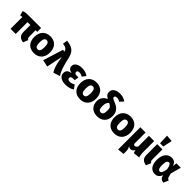

<svg xmlns="http://www.w3.org/2000/svg" viewBox="378 -2619 4617 4617"><g transform="rotate(45 2686.5 -310.5)"><path d="M597 -402V-533H154C69 -533 32 -524 -5 -507L26 -391C49 -398 63 -401 91 -402V0H266V-402H364V-167C364 -51 425 2 533 18L584 -109C553 -125 542 -144 542 -190V-402Z M899 -551C733 -551 632 -439 632 -267C632 -85 734 18 899 18C1065 18 1166 -94 1166 -266C1166 -448 1064 -551 899 -551ZM899 -422C956 -422 983 -377 983 -266C983 -158 956 -111 899 -111C842 -111 815 -155 815 -267C815 -375 842 -422 899 -422Z M1256 -760 1236 -640C1338 -625 1369 -604 1399 -533H1340L1180 -21L1356 18L1441 -395C1473 -183 1501 -87 1563 18L1736 -37C1665 -136 1634 -240 1574 -495C1529 -688 1436 -735 1256 -760Z M1978 -551C1848 -551 1759 -495 1759 -404C1759 -343 1798 -301 1884 -283C1788 -272 1739 -227 1739 -147C1739 -38 1840 18 1975 18C2068 18 2145 -5 2200 -46L2127 -145C2078 -117 2042 -106 2003 -106C1947 -106 1922 -127 1922 -162C1922 -196 1943 -217 1997 -217H2056L2073 -328H2004C1960 -328 1938 -350 1938 -382C1938 -413 1964 -430 2002 -430C2044 -430 2076 -419 2114 -398L2185 -488C2126 -532 2058 -551 1978 -551Z M2468 -551C2302 -551 2201 -439 2201 -267C2201 -85 2303 18 2468 18C2634 18 2735 -94 2735 -266C2735 -448 2633 -551 2468 -551ZM2468 -422C2525 -422 2552 -377 2552 -266C2552 -158 2525 -111 2468 -111C2411 -111 2384 -155 2384 -267C2384 -375 2411 -422 2468 -422Z M3101 -524C3017 -558 3007 -570 3007 -598C3007 -622 3026 -640 3075 -640C3115 -640 3148 -627 3180 -607L3259 -698C3216 -733 3150 -761 3064 -761C2905 -761 2838 -689 2838 -603C2838 -548 2854 -507 2938 -460C2836 -412 2785 -339 2785 -242C2785 -79 2884 18 3048 18C3208 18 3312 -83 3312 -249C3312 -394 3247 -466 3101 -524ZM3047 -111C2991 -111 2966 -153 2966 -250C2966 -321 2978 -371 3027 -417C3115 -374 3129 -343 3129 -250C3129 -152 3101 -111 3047 -111Z M3629 -551C3463 -551 3362 -439 3362 -267C3362 -85 3464 18 3629 18C3795 18 3896 -94 3896 -266C3896 -448 3794 -551 3629 -551ZM3629 -422C3686 -422 3713 -377 3713 -266C3713 -158 3686 -111 3629 -111C3572 -111 3545 -155 3545 -267C3545 -375 3572 -422 3629 -422Z M4465 0C4453 -41 4442 -102 4442 -183V-533H4264V-172C4242 -134 4216 -118 4192 -118C4169 -118 4150 -130 4150 -170V-533H3972V223L4140 206V118C4140 46 4120 10 4093 -33C4119 -1 4147 7 4180 7C4219 7 4252 -17 4279 -62C4285 -27 4289 -8 4302 18Z M4569 -844 4579 -596H4690L4739 -831ZM4724 -533H4546V-167C4546 -51 4607 2 4715 18L4766 -109C4734 -125 4724 -144 4724 -190Z M5029 -551C4888 -551 4805 -430 4805 -262C4805 -79 4887 18 5010 18C5090 18 5140 -22 5175 -106L5182 -76C5196 -18 5238 10 5305 18L5361 -112C5331 -117 5312 -131 5302 -166L5275 -263L5349 -533H5199L5185 -420C5167 -501 5117 -551 5029 -551ZM5054 -423C5099 -423 5121 -387 5142 -273C5120 -144 5092 -110 5051 -110C5015 -110 4983 -148 4983 -262C4983 -375 5014 -423 5054 -423Z"/></g></svg>

Font: Fira Sans ExtraBold
Style: Regular
Weight: 800
Designer: bBox Type GmbH & Carrois Corporate GbR & Edenspiekermann AG
Foundry: bBox Type GmbH & Carrois Corporate GbR & Edenspiekermann AG
Version: Version 4.300;PS 004.300;hotconv 1.0.88;makeotf.lib2.5.64775